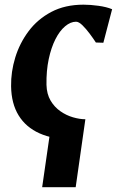

<svg xmlns="http://www.w3.org/2000/svg" viewBox="-20 -587 506 822"><path d="M289.5 10Q208 10 149.5 -16Q91 -42 59.8 -92.8Q28.5 -143.5 27.5 -218Q26.5 -279 45.2 -340.5Q64 -402 102.5 -453.5Q141 -505 199.8 -536Q258.5 -567 337.5 -567Q367 -567 401.5 -562.2Q436 -557.5 460 -547.5L422.5 -404L390.5 -405Q379.5 -422 364 -442.8Q348.5 -463.5 333 -478.8Q317.5 -494 305.5 -494Q282 -494 258.8 -474.5Q235.5 -455 217.2 -419Q199 -383 188.5 -333.5Q178 -284 179 -224Q180 -184.5 196.5 -156.5Q213 -128.5 238.5 -110.8Q264 -93 292.5 -84.8Q321 -76.5 345.5 -76.5ZM199.5 -56 345.5 -76.5 304 214.5H160.5Z"/></svg>

Font: Merriweather 20pt ExtraBold
Style: Italic
Weight: 800
Italic angle: -7.8°
Version: Version 2.101